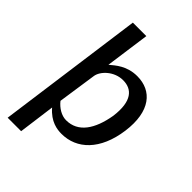

<svg xmlns="http://www.w3.org/2000/svg" viewBox="-262 -847 1118 1118"><g transform="rotate(45 297.0 -288.5)"><path d="M134 165 164 -60C218 3 275 10 311 10C436 10 536 -84 561 -266C586 -450 506 -540 386 -540C300 -540 252 -494 220 -468L258 -742H147L23 165ZM274 -65C236 -65 197 -89 171 -122L206 -360C212 -407 271 -465 344 -465C418 -465 468 -415 450 -278C428 -148 372 -65 274 -65Z"/></g></svg>

Font: Cheyenne Sans Medium
Style: Italic
Weight: 500
Italic angle: -8.13011°
Designer: The Public Sans project authors (U.S. Web Design System), Libre Franklin designed by Pablo Impallari and Rodrigo Fuenzal
Foundry: The Cheyenne Sans Project Authors
Version: Version 2.007